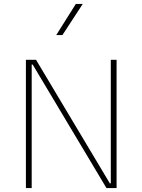

<svg xmlns="http://www.w3.org/2000/svg" viewBox="-20 -953 722 973"><path d="M265.1 -775.4H296.4L399.4 -933.1H364.3ZM541.5 -23.9H536.6L162.6 -649.9H111.3V0H140.6V-626H145.5L519.5 0H570.8V-649.9H541.5Z"/></svg>

Font: Estedad Thin
Style: Regular
Weight: 100
Designer: Amin Abedi
Version: Version 7.3